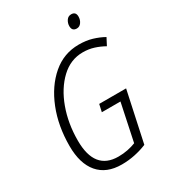

<svg xmlns="http://www.w3.org/2000/svg" viewBox="-217 -1008 998 1125"><g transform="rotate(-30 281.5 -445.5)"><path d="M268 10Q314 10 357 1Q400 -8 439 -24L512 -364H330L319 -314H445L392 -62Q367 -52 337 -46Q307 -40 274 -40Q114 -40 114 -240Q114 -356 150 -454.5Q186 -553 250 -613.5Q314 -674 397 -674Q437 -674 471.5 -663Q506 -652 538 -634L563 -682Q529 -701 489 -713Q449 -725 399 -725Q298 -725 221 -659Q144 -593 100 -482.5Q56 -372 56 -237Q56 -118 110.5 -54Q165 10 268 10ZM438 -812Q457 -812 469 -829Q481 -846 481 -868Q481 -901 450 -901Q429 -901 417.5 -883.5Q406 -866 406 -846Q406 -812 438 -812Z"/></g></svg>

Font: Noto Sans Display SemiCondensed Light
Style: Italic
Weight: 300
Width: 4
Italic angle: -12°
Designer: Monotype Design Team
Foundry: Monotype Imaging Inc.
Version: Version 1.900